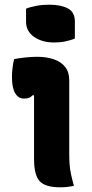

<svg xmlns="http://www.w3.org/2000/svg" viewBox="-20 -792 390 818"><path d="M125 -116Q125 -139 125 -165Q125 -191 125 -218.5Q125 -246 125 -274.5Q125 -303 125 -331Q125 -359 125 -386H119Q116 -383 112 -380Q108 -377 104 -375.5Q100 -374 94.5 -373Q89 -372 82 -372Q58 -372 44.5 -395Q31 -418 31 -464Q31 -484 33.5 -504Q36 -524 40 -540Q50 -542 59 -543.5Q68 -545 77.5 -546Q87 -547 97 -548Q107 -549 117.5 -549.5Q128 -550 139 -550Q178 -550 209 -539.5Q240 -529 257.5 -507Q275 -485 275 -450Q275 -413 275 -373Q275 -333 275 -292.5Q275 -252 275 -213Q275 -174 275 -139Q275 -112 276.5 -91.5Q278 -71 282.5 -50Q287 -29 295 0Q280 3 266.5 4.5Q253 6 237 6Q173 6 149 -20Q125 -46 125 -116ZM91 -755Q100 -759 112 -762Q124 -765 137 -767.5Q150 -770 164 -771Q178 -772 191 -772Q238 -772 268.5 -756.5Q299 -741 299 -700V-628Q290 -624 279.5 -621Q269 -618 257.5 -615.5Q246 -613 234.5 -612Q223 -611 211 -611Q159 -611 125 -635Q91 -659 91 -699Z"/></svg>

Font: Recursive Casual ExtraBold
Style: Regular
Weight: 800
Version: Version 1.047